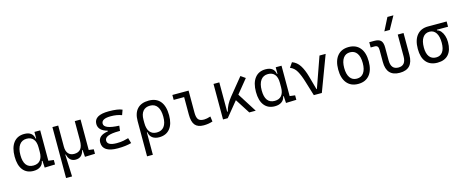

<svg xmlns="http://www.w3.org/2000/svg" viewBox="-47 -1636 6538 2702"><g transform="rotate(-15 3222.5 -285.0)"><path d="M249.5 9.8Q150.9 9.8 96.7 -58.3Q42.5 -126.5 42.5 -253.9Q42.5 -384.3 97.9 -455.8Q153.3 -527.3 253.9 -527.3Q316.4 -527.3 351.1 -500.2Q385.7 -473.1 393.6 -422.4H401.4V-517.6H485.8V-75.2L563 -65.4V0L411.1 4.9L405.3 -95.2H396Q389.2 -47.4 350.6 -18.8Q312 9.8 249.5 9.8ZM401.4 -225.1V-292.5Q401.4 -370.6 367.7 -412.1Q334 -453.6 270 -453.6Q201.2 -453.6 163.8 -401.6Q126.5 -349.6 126.5 -253.9Q126.5 -64 267.1 -64Q332.5 -64 366.9 -105.5Q401.4 -147 401.4 -225.1Z M863.3 9.8Q770.5 9.8 745.6 -96.2H738.3L751 224.6H663.6V-517.6H748V-210Q748 -144.5 778.3 -109.1Q808.6 -73.7 863.3 -73.7Q925.8 -73.7 957.5 -111.8Q989.3 -149.9 989.3 -239.3V-517.6H1073.7V-74.2L1145 -65.4V0L998 4.9L990.7 -96.2H983.4Q959.5 9.8 863.3 9.8Z M1477.5 9.8Q1256.8 9.8 1256.8 -133.3Q1256.8 -236.8 1402.3 -257.8V-267.6Q1271.5 -301.8 1271.5 -399.9Q1271.5 -527.3 1485.4 -527.3Q1621.1 -527.3 1680.7 -499L1654.3 -425.8Q1585.9 -452.6 1496.1 -452.6Q1358.9 -452.6 1358.9 -380.4Q1358.9 -302.2 1578.1 -293.5L1568.4 -219.7H1551.8Q1344.2 -219.7 1344.2 -138.2Q1344.2 -64.9 1481.4 -64.9Q1542 -64.9 1581.8 -73.7Q1621.6 -82.5 1652.8 -91.3L1675.8 -13.7Q1637.2 -2.9 1587.4 3.4Q1537.6 9.8 1477.5 9.8Z M2079.6 9.8Q2020.5 9.8 1982.4 -18.3Q1944.3 -46.4 1936 -102.1H1928.2V224.6H1843.8V-289.1Q1843.8 -405.3 1901.4 -466.3Q1959 -527.3 2068.4 -527.3Q2177.7 -527.3 2235.4 -457.3Q2293 -387.2 2293 -253.9Q2293 -127.4 2237.3 -58.8Q2181.6 9.8 2079.6 9.8ZM1928.2 -238.8Q1928.2 -153.3 1963.4 -108.6Q1998.5 -64 2064.5 -64Q2135.3 -64 2172.1 -112.5Q2209 -161.1 2209 -253.9Q2209 -351.6 2172.9 -402.6Q2136.7 -453.6 2068.4 -453.6Q2000.5 -453.6 1964.4 -410.4Q1928.2 -367.2 1928.2 -284.7Z M2728 9.8Q2641.6 9.8 2602.5 -38.1Q2563.5 -85.9 2563.5 -190.4V-445.8H2411.1V-517.6H2647.5V-195.3Q2647.5 -128.9 2669.7 -98.4Q2691.9 -67.9 2754.4 -67.9Q2792 -67.9 2849.1 -86.4L2859.4 -10.7Q2825.7 0 2794.7 4.9Q2763.7 9.8 2728 9.8Z M3010.7 0V-517.6H3095.2V-89.8H3104Q3116.2 -139.2 3140.4 -185.8Q3164.6 -232.4 3203.6 -280.3L3404.8 -527.3L3471.7 -480.5L3309.1 -281.2L3487.3 0H3393.1L3255.4 -215.3L3079.6 0Z M3765.1 9.8Q3666.5 9.8 3612.3 -58.3Q3558.1 -126.5 3558.1 -253.9Q3558.1 -384.3 3613.5 -455.8Q3668.9 -527.3 3769.5 -527.3Q3832 -527.3 3866.7 -500.2Q3901.4 -473.1 3909.2 -422.4H3917V-517.6H4001.5V-75.2L4078.6 -65.4V0L3926.8 4.9L3920.9 -95.2H3911.6Q3904.8 -47.4 3866.2 -18.8Q3827.6 9.8 3765.1 9.8ZM3917 -225.1V-292.5Q3917 -370.6 3883.3 -412.1Q3849.6 -453.6 3785.6 -453.6Q3716.8 -453.6 3679.4 -401.6Q3642.1 -349.6 3642.1 -253.9Q3642.1 -64 3782.7 -64Q3848.1 -64 3882.6 -105.5Q3917 -147 3917 -225.1Z M4333.5 0 4269 -210.9Q4239.3 -310.1 4204.1 -372.6Q4168.9 -435.1 4108.4 -458L4156.2 -527.3Q4225.1 -502 4266.6 -437.5Q4308.1 -373 4336.4 -271L4391.6 -71.8H4397.5L4554.7 -517.6H4644.5L4450.2 0Z M4980.5 9.8Q4874.5 9.8 4816.2 -60.5Q4757.8 -130.9 4757.8 -258.8Q4757.8 -387.2 4816.2 -457.3Q4874.5 -527.3 4980.5 -527.3Q5086.4 -527.3 5144.8 -457.3Q5203.1 -387.2 5203.1 -258.8Q5203.1 -130.9 5144.8 -60.5Q5086.4 9.8 4980.5 9.8ZM4980.5 -66.9Q5045.4 -66.9 5080.6 -116.9Q5115.7 -167 5115.7 -258.8Q5115.7 -350.6 5080.6 -400.6Q5045.4 -450.7 4980.5 -450.7Q4915.5 -450.7 4880.4 -400.6Q4845.2 -350.6 4845.2 -258.8Q4845.2 -167 4880.4 -116.9Q4915.5 -66.9 4980.5 -66.9Z M5585.9 9.8Q5392.1 9.8 5392.1 -200.2V-372.6Q5392.1 -409.2 5379.4 -425Q5366.7 -440.9 5337.4 -440.9H5279.8V-517.6H5353Q5419.9 -517.6 5448.2 -487.8Q5476.6 -458 5476.6 -389.2V-200.2Q5476.6 -66.9 5585.9 -66.9Q5694.8 -66.9 5694.8 -200.2V-517.6H5779.3V-200.2Q5779.3 9.8 5585.9 9.8ZM5524.4 -609.4 5618.7 -794.9H5706.1L5603.5 -609.4Z M6135.3 9.8Q6028.3 9.8 5971.7 -56.9Q5915 -123.5 5915 -249Q5915 -377.4 5972.9 -447.5Q6030.8 -517.6 6135.3 -517.6H6407.2V-440.9H6244.6V-431.2Q6274.9 -424.3 6298.8 -396.2Q6322.8 -368.2 6336.7 -325.7Q6350.6 -283.2 6350.6 -232.9Q6350.6 -115.2 6295.4 -52.7Q6240.2 9.8 6135.3 9.8ZM6135.3 -66.9Q6197.3 -66.9 6230.2 -113Q6263.2 -159.2 6263.2 -245.6Q6263.2 -339.4 6229.7 -390.1Q6196.3 -440.9 6135.3 -440.9Q6071.8 -440.9 6037.1 -390.1Q6002.4 -339.4 6002.4 -245.6Q6002.4 -159.2 6036.6 -113Q6070.8 -66.9 6135.3 -66.9Z"/></g></svg>

Font: Cascadia Mono SemiLight
Style: Regular
Weight: 350
Monospace: yes
Designer: Aaron Bell
Foundry: Saja Typeworks
Version: Version 2404.023; ttfautohint (v1.8.4)